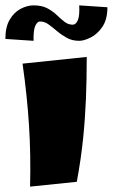

<svg xmlns="http://www.w3.org/2000/svg" viewBox="-37 -685 420 715"><path d="M249 -8 75 10Q78 -109 71 -218.5Q64 -328 47 -448L286 -473Q286 -390 283 -316.5Q280 -243 272.5 -169Q265 -95 249 -8ZM88 -533 -17 -540Q-17 -585 -0.5 -612.5Q16 -640 40.5 -652.5Q65 -665 88 -665Q119 -665 139.5 -654Q160 -643 174.5 -629Q189 -615 203 -604Q217 -593 234 -593Q245 -593 252.5 -609Q260 -625 258 -665L363 -658Q363 -613 344.5 -585.5Q326 -558 301 -545.5Q276 -533 258 -533Q232 -533 212 -544Q192 -555 175.5 -569Q159 -583 144 -594Q129 -605 112 -605Q102 -605 94.5 -589Q87 -573 88 -533Z"/></svg>

Font: Marhey Light
Style: Regular
Weight: 300
Designer: Nur Syamsi & Bustanul Arifin
Foundry: Namelatype
Version: Version 1.000